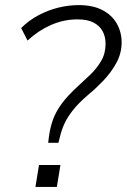

<svg xmlns="http://www.w3.org/2000/svg" viewBox="-20 -733 497 753"><path d="M169 -173 172 -198Q177 -234 188 -264.5Q199 -295 222.5 -327Q246 -359 290 -399Q310 -417 334.5 -440.5Q359 -464 376.5 -493.5Q394 -523 394 -561Q394 -589 382.5 -610.5Q371 -632 347 -644.5Q323 -657 284 -657Q230 -657 180 -635Q130 -613 88 -574L63 -623Q93 -653 130.5 -673Q168 -693 208.5 -703Q249 -713 289 -713Q344 -713 381.5 -693.5Q419 -674 438 -640.5Q457 -607 457 -567Q457 -524 436.5 -486.5Q416 -449 386.5 -418Q357 -387 328 -363Q289 -330 266.5 -301.5Q244 -273 232.5 -247.5Q221 -222 215 -196L209 -173ZM119 0 133 -86H217L203 0Z"/></svg>

Font: Nunito Sans 12pt Light
Style: Italic
Weight: 300
Italic angle: -9°
Designer: Vernon Adams
Foundry: Vernon Adams
Version: Version 3.101;gftools[0.9.27]